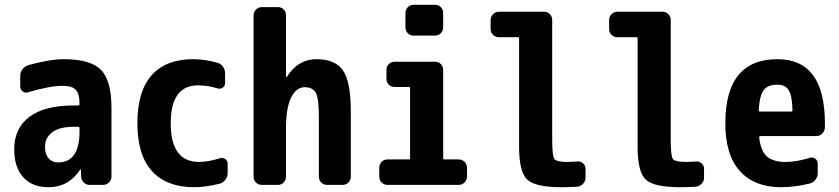

<svg xmlns="http://www.w3.org/2000/svg" viewBox="-20 -780 3540 810"><path d="M315.4 -224.6V-240.2Q315.4 -245.1 309.6 -245.1H290Q231.4 -245.1 200.7 -222.2Q169.9 -199.2 169.9 -160.2Q169.9 -128.9 185.1 -111.8Q200.2 -94.7 224.6 -94.7Q315.4 -94.7 315.4 -224.6ZM250 -530.3Q361.3 -530.3 405.8 -485.4Q450.2 -440.4 450.2 -325.2V-35.2Q450.2 -20.5 439.9 -10.3Q429.7 0 415 0H358.4Q343.8 0 333.5 -9.8Q323.2 -19.5 322.3 -35.2L321.3 -64.5Q321.3 -65.4 320.3 -65.4Q318.4 -65.4 318.4 -64.5Q269.5 9.8 184.6 9.8Q116.2 9.8 78.1 -32.2Q40 -74.2 40 -150.4Q40 -238.3 103.5 -286.6Q167 -335 290 -335H309.6Q314.5 -335 315.4 -339.8V-344.7Q315.4 -384.8 299.3 -401.4Q283.2 -418 245.1 -418Q190.4 -418 97.7 -390.6Q85.9 -386.7 75.7 -394.5Q65.4 -402.3 65.4 -415V-460Q65.4 -475.6 74.7 -487.8Q84 -500 98.6 -504.9Q188.5 -530.3 250 -530.3Z M907.2 -112.3Q918.9 -116.2 929.7 -109.4Q940.4 -102.5 940.4 -89.8V-49.8Q940.4 -34.2 930.7 -21.5Q920.9 -8.8 906.2 -4.9Q846.7 9.8 799.8 9.8Q683.6 9.8 621.6 -57.6Q559.6 -125 559.6 -259.8Q559.6 -394.5 619.6 -462.4Q679.7 -530.3 794.9 -530.3Q842.8 -530.3 896.5 -515.6Q911.1 -511.7 920.4 -499Q929.7 -486.3 929.7 -469.7V-429.7Q929.7 -417 919.4 -410.2Q909.2 -403.3 897.5 -407.2Q855.5 -419.9 815.4 -419.9Q700.2 -419.9 700.2 -259.8Q700.2 -96.7 820.3 -96.7Q862.3 -97.7 907.2 -112.3Z M1315.4 -530.3Q1394.5 -530.3 1427.2 -482.4Q1460 -434.6 1460 -309.6V-35.2Q1460 -20.5 1450.2 -10.3Q1440.4 0 1424.8 0H1360.4Q1345.7 0 1335.4 -9.8Q1325.2 -19.5 1325.2 -35.2V-290Q1325.2 -364.3 1312.5 -388.2Q1299.8 -412.1 1265.1 -412.1Q1230.5 -412.1 1208.5 -369.1Q1186.5 -326.2 1186.5 -237.3V-35.2Q1186.5 -20.5 1176.8 -10.3Q1167 0 1152.3 0H1085Q1070.3 0 1060.1 -9.8Q1049.8 -19.5 1049.8 -35.2V-714.8Q1049.8 -729.5 1060.1 -739.7Q1070.3 -750 1085 -750H1152.3Q1167 -750 1176.8 -740.2Q1186.5 -730.5 1186.5 -714.8V-456.1Q1186.5 -455.1 1188.5 -455.1Q1190.4 -455.1 1190.4 -456.1Q1237.3 -530.3 1315.4 -530.3Z M1915 -107.4Q1929.7 -107.4 1939.9 -97.2Q1950.2 -86.9 1950.2 -72.3V-35.2Q1950.2 -20.5 1939.9 -10.3Q1929.7 0 1915 0H1615.2Q1600.6 0 1590.3 -9.8Q1580.1 -19.5 1580.1 -35.2V-72.3Q1580.1 -86.9 1589.8 -97.2Q1599.6 -107.4 1615.2 -107.4H1705.1Q1710 -107.4 1710 -112.3V-408.2Q1710 -413.1 1705.1 -413.1H1644.5Q1629.9 -413.1 1620.1 -422.9Q1610.4 -432.6 1610.4 -448.2V-485.4Q1610.4 -500 1620.1 -509.8Q1629.9 -519.5 1644.5 -519.5H1815.4Q1830.1 -519.5 1839.8 -509.8Q1849.6 -500 1849.6 -485.4V-112.3Q1849.6 -107.4 1855.5 -107.4ZM1724.6 -759.8H1815.4Q1830.1 -759.8 1839.8 -750Q1849.6 -740.2 1849.6 -724.6V-665Q1849.6 -650.4 1839.8 -640.1Q1830.1 -629.9 1815.4 -629.9H1724.6Q1710 -629.9 1700.2 -640.1Q1690.4 -650.4 1690.4 -665V-724.6Q1690.4 -739.3 1700.2 -749.5Q1710 -759.8 1724.6 -759.8Z M2415 -98.6Q2428.7 -100.6 2439.5 -91.3Q2450.2 -82 2450.2 -68.4V-30.3Q2450.2 -15.6 2439.5 -4.4Q2428.7 6.8 2414.1 7.8Q2374 9.8 2349.6 9.8Q2238.3 9.8 2204.1 -22.5Q2169.9 -54.7 2169.9 -160.2V-618.2Q2169.9 -623 2165 -623H2085Q2070.3 -623 2060.1 -632.8Q2049.8 -642.6 2049.8 -658.2V-695.3Q2049.8 -710 2060.1 -720.2Q2070.3 -730.5 2085 -730.5H2275.4Q2290 -730.5 2299.8 -720.2Q2309.6 -710 2309.6 -695.3V-190.4Q2309.6 -122.1 2318.8 -109.4Q2328.1 -96.7 2375 -96.7Q2386.7 -96.7 2415 -98.6Z M2915 -98.6Q2928.7 -100.6 2939.5 -91.3Q2950.2 -82 2950.2 -68.4V-30.3Q2950.2 -15.6 2939.5 -4.4Q2928.7 6.8 2914.1 7.8Q2874 9.8 2849.6 9.8Q2738.3 9.8 2704.1 -22.5Q2669.9 -54.7 2669.9 -160.2V-618.2Q2669.9 -623 2665 -623H2585Q2570.3 -623 2560.1 -632.8Q2549.8 -642.6 2549.8 -658.2V-695.3Q2549.8 -710 2560.1 -720.2Q2570.3 -730.5 2585 -730.5H2775.4Q2790 -730.5 2799.8 -720.2Q2809.6 -710 2809.6 -695.3V-190.4Q2809.6 -122.1 2818.8 -109.4Q2828.1 -96.7 2875 -96.7Q2886.7 -96.7 2915 -98.6Z M3318.4 -309.6Q3323.2 -309.6 3323.2 -314.5Q3322.3 -375 3307.6 -398.9Q3293 -422.9 3259.8 -422.9Q3219.7 -422.9 3202.1 -400.4Q3184.6 -377.9 3180.7 -314.5Q3180.7 -310.5 3185.5 -309.6ZM3259.8 -530.3Q3460 -530.3 3460 -259.8V-241.2Q3459 -226.6 3448.7 -216.3Q3438.5 -206.1 3422.9 -206.1H3188.5Q3183.6 -206.1 3182.6 -200.2Q3189.5 -142.6 3215.8 -119.6Q3242.2 -96.7 3294.9 -96.7Q3339.8 -96.7 3396.5 -114.3Q3409.2 -118.2 3419.4 -110.4Q3429.7 -102.5 3429.7 -89.8V-49.8Q3429.7 -34.2 3420.4 -22Q3411.1 -9.8 3396.5 -5.9Q3333 9.8 3275.4 9.8Q3163.1 9.8 3101.6 -58.1Q3040 -126 3040 -259.8Q3040 -530.3 3259.8 -530.3Z"/></svg>

Font: Rounded-L Mgen+ 1m bold
Style: Bold
Weight: 700
Designer: [Source Han Sans]
Ryoko NISHIZUKA  (kana & ideographs); Paul D. Hunt (Latin, Greek & Cyrillic); Wenlong ZHANG  (bopomofo
Version: Version 1.059.20150602